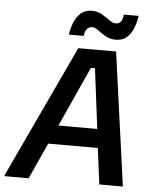

<svg xmlns="http://www.w3.org/2000/svg" viewBox="-89 -884 742 932"><g transform="rotate(5 282.0 -418.5)"><path d="M-31.7 0V-5L270.8 -650H455L544.2 -5V0H430L407.5 -175.8H165.8L85.8 0ZM340 -560 207.5 -267.5H396.7L360 -560ZM219.2 -711.7Q224.2 -744.2 235.8 -772.5Q247.5 -800.8 268.3 -818.8Q289.2 -836.7 320.8 -836.7Q349.2 -836.7 370.8 -823.8Q392.5 -810.8 409.6 -798.3Q426.7 -785.8 441.7 -785.8Q455.8 -785.8 465 -795.8Q474.2 -805.8 476.7 -831.7H549.2Q544.2 -798.3 532.5 -769.6Q520.8 -740.8 500 -723.8Q479.2 -706.7 447.5 -706.7Q420 -706.7 398.3 -719.2Q376.7 -731.7 360 -744.6Q343.3 -757.5 330 -757.5Q297.5 -757.5 291.7 -711.7Z"/></g></svg>

Font: Familjen Grotesk GF Medium
Style: Italic
Weight: 500
Designer: Anders Wikstroem, Jonas Baeckman, Matilda Gysing, Kristian Moeller
Foundry: Familjen STHML AB
Version: Version 2.000; Beta; Release 4; Build 6